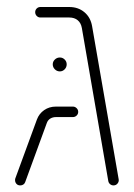

<svg xmlns="http://www.w3.org/2000/svg" viewBox="-20 -539 391 562"><path d="M297 -8.9 219.6 -457Q217 -471.9 207.4 -479.8Q197.8 -487.8 182.6 -487.8H98.1Q91.9 -487.8 87.4 -492.4Q83 -497 83 -503.3Q83 -509.6 87.4 -514.1Q91.9 -518.5 98.1 -518.5H182.6Q208.9 -518.5 227 -503.3Q245.2 -488.1 249.6 -462.2L327.4 -14.1Q328.5 -7.4 324.1 -1.9Q319.6 3.7 312.2 3.7Q306.7 3.7 302.4 0.2Q298.1 -3.3 297 -8.9ZM24.1 -11.5Q24.1 -15.2 24.8 -16.7L88.1 -189.3Q94.4 -206.3 109.3 -216.7Q124.1 -227 143.7 -227H193.3Q199.6 -227 204.3 -222.4Q208.9 -217.8 208.9 -211.5Q208.9 -205.2 204.3 -200.7Q199.6 -196.3 193.3 -196.3H143.7Q134.4 -196.3 127.2 -191.9Q120 -187.4 117 -178.9L53.7 -5.9Q52.2 -1.5 48.3 1.1Q44.4 3.7 39.3 3.7Q32.2 3.7 28.1 -0.9Q24.1 -5.6 24.1 -11.5ZM134.4 -350.7Q134.4 -358.9 140.6 -364.8Q146.7 -370.7 155.2 -370.7Q163.3 -370.7 169.3 -364.8Q175.2 -358.9 175.2 -350.7Q175.2 -342.2 169.3 -336.1Q163.3 -330 155.2 -330Q146.7 -330 140.6 -336.1Q134.4 -342.2 134.4 -350.7Z"/></svg>

Font: 26F Galaxy Hebrew Ultra Light
Style: Regular
Weight: 200
Designer: C₂₉H₂₅N₃O₅
Version: Version 1.000